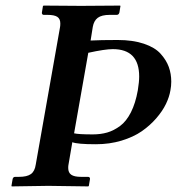

<svg xmlns="http://www.w3.org/2000/svg" viewBox="-20 -666 633 687"><path d="M295.9 -477.1 245.1 -189Q260.7 -185.1 312 -185.1Q340.3 -185.1 363.8 -191.9Q387.2 -198.7 409.7 -215.3Q432.1 -231.9 448.5 -264.2Q464.8 -296.4 473.1 -342.8Q478 -373 478 -392.1Q478 -490.2 383.8 -490.2Q355.5 -490.2 295.9 -477.1ZM152.8 -1 22 1 21 -1 24.9 -23.9Q26.4 -33.2 34.2 -33.2H47.9Q76.7 -33.2 90.6 -43.2Q104.5 -53.2 107.9 -77.1L194.8 -568.8Q195.8 -574.2 195.8 -582Q195.8 -598.6 185.1 -605.7Q174.3 -612.8 149.9 -612.8H136.2Q133.3 -612.8 131.3 -615.2Q129.4 -617.7 129.9 -621.1L133.8 -645L137.2 -646Q231.9 -645 270 -645L409.2 -646L411.1 -645L407.2 -621.1Q404.8 -612.8 397.9 -612.8H373Q343.8 -612.8 329.8 -602.3Q315.9 -591.8 312 -569.8L304.2 -521Q338.9 -522.9 400.9 -522.9Q455.6 -522.9 495.1 -509.5Q534.7 -496.1 554.9 -473.4Q575.2 -450.7 584 -426.3Q592.8 -401.9 592.8 -374Q592.8 -358.4 589.8 -342.8Q585.9 -319.3 573.7 -293.9Q561.5 -268.6 539.1 -242.7Q516.6 -216.8 487.1 -196.3Q457.5 -175.8 414.8 -162.8Q372.1 -149.9 323.2 -149.9Q256.3 -149.9 238.8 -157.2L225.1 -77.1Q224.1 -73.2 224.1 -64.9Q224.1 -48.3 234.9 -40.8Q245.6 -33.2 270 -33.2H294.9Q298.8 -33.2 300.8 -30.8Q302.7 -28.3 301.8 -23.9L297.9 -1L295.9 1Q190.9 -1 152.8 -1Z"/></svg>

Font: Linux Libertine
Style: Bold Italic
Weight: 700
Italic angle: -11.5°
Designer: Philipp H. Poll
Foundry: Philipp H. Poll
Version: Version 4.0.5